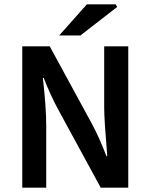

<svg xmlns="http://www.w3.org/2000/svg" viewBox="-20 -868 696 888"><path d="M83 0V-653.8H210L405.8 -293.9Q437.5 -235.8 472.2 -146H476.1Q461.9 -314.9 461.9 -368.2V-653.8H573.2V0H445.8L250 -359.9Q213.4 -427.2 182.1 -507.8H178.2Q193.8 -372.1 193.8 -286.1V0ZM253.9 -704.1 381.8 -848.1H515.1L522 -835.9L352.1 -704.1Z"/></svg>

Font: Source Sans 3 Semibold
Style: Regular
Weight: 600
Designer: Paul D. Hunt
Foundry: Adobe
Version: Version 3.052;hotconv 1.1.0;makeotfexe 2.6.0